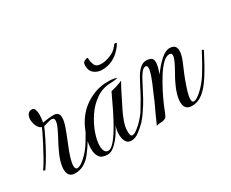

<svg xmlns="http://www.w3.org/2000/svg" viewBox="-80 -710 1153 960"><g transform="rotate(-30 496.5 -230.0)"><path d="M131 5Q89 5 89 -42Q89 -60 96 -85Q103 -110 118 -140Q126 -158 140 -183.5Q154 -209 165.5 -234Q177 -259 177 -274Q177 -289 161 -289Q154 -289 143 -285.5Q132 -282 113 -277Q105 -257 87.5 -221.5Q70 -186 49 -149Q28 -112 9 -85Q9 -85 8.5 -84.5Q8 -84 6 -84Q4 -84 0.5 -85.5Q-3 -87 -2 -88Q14 -111 31 -141.5Q48 -172 63.5 -202Q79 -232 89.5 -253.5Q100 -275 101 -279Q86 -284 77.5 -302.5Q69 -321 69 -340Q69 -357 77 -369Q85 -381 101 -381Q113 -381 117.5 -368.5Q122 -356 122 -339Q122 -317 117 -295Q117 -295 128 -297Q139 -299 154 -300.5Q169 -302 180 -302Q213 -302 213 -270Q213 -250 202 -218.5Q191 -187 174 -146Q140 -65 140 -32Q140 -12 153 -12Q169 -12 198 -38Q227 -64 251.5 -103.5Q276 -143 312 -210Q313 -212 315 -212Q318 -212 320.5 -209.5Q323 -207 322 -205Q267 -101 226 -48Q185 5 131 5Z M318 5Q284 5 271.5 -14Q259 -33 259 -61Q259 -90 269 -122Q279 -154 288 -173Q320 -240 377.5 -275.5Q435 -311 496 -311Q504 -311 512.5 -311Q521 -311 529 -309Q549 -306 549 -304Q549 -302 534.5 -300Q520 -298 513 -298Q464 -298 425.5 -272Q387 -246 360 -206Q333 -166 318.5 -124.5Q304 -83 304 -53Q304 -34 310.5 -22Q317 -10 330 -10Q344 -10 362 -29Q380 -48 397 -75.5Q414 -103 428 -129.5Q442 -156 449 -170L492 -260Q509 -264 526.5 -269.5Q544 -275 560 -282Q543 -253 527.5 -221Q512 -189 496 -158Q484 -135 472.5 -104Q461 -73 461 -48V-44Q461 -36 463 -26.5Q465 -17 474 -17Q485 -17 502 -30.5Q519 -44 526 -51Q558 -83 581.5 -122Q605 -161 625 -201Q627 -203 628 -203Q636 -203 634 -195Q634 -195 629.5 -186Q625 -177 624 -176Q605 -141 586 -109Q567 -77 541 -48Q525 -32 502 -14Q479 4 456 4Q434 4 425 -13.5Q416 -31 416 -53Q416 -67 418.5 -80.5Q421 -94 424 -104Q417 -86 399.5 -60Q382 -34 360.5 -14.5Q339 5 318 5ZM505 -376Q481 -376 461.5 -390.5Q442 -405 442 -433Q442 -436 442 -440Q442 -444 443 -447Q444 -452 447 -455Q450 -458 454 -461Q459 -463 466 -464.5Q473 -466 473 -461Q473 -442 480.5 -423Q488 -404 518 -404Q542 -404 570.5 -415.5Q599 -427 615 -449Q620 -456 622 -457.5Q624 -459 627 -459Q635 -459 635 -455Q635 -454 630 -446Q621 -432 604 -415.5Q587 -399 562.5 -387.5Q538 -376 505 -376Z M804 5Q762 5 762 -42Q762 -60 769 -85Q776 -110 791 -140Q799 -157 812.5 -180.5Q826 -204 837 -227Q848 -250 848 -263Q848 -276 834 -276Q815 -276 794.5 -255.5Q774 -235 754 -203Q734 -171 716 -136Q698 -101 685 -70.5Q672 -40 666 -24Q660 -9 649 -5Q638 -1 625.5 -1Q613 -1 602 3Q616 -29 625 -49Q634 -69 644 -89.5Q654 -110 668 -145Q676 -163 686 -186.5Q696 -210 703.5 -232.5Q711 -255 711 -268Q711 -283 701 -283Q689 -283 677 -268Q665 -253 655.5 -234.5Q646 -216 640 -205Q625 -176 610 -148Q595 -120 576 -94H575Q572 -94 568.5 -96Q565 -98 566 -99Q583 -126 598.5 -153Q614 -180 627 -207Q638 -228 651 -251.5Q664 -275 681 -291Q698 -307 720 -307Q730 -307 743 -302Q757 -296 757 -275Q757 -264 753 -248Q749 -232 742 -212Q768 -249 797 -275.5Q826 -302 850 -302Q888 -302 888 -266Q888 -244 875 -212Q871 -201 860.5 -177.5Q850 -154 839.5 -125.5Q829 -97 821 -71Q813 -45 813 -28Q813 -10 824 -10Q831 -10 842.5 -16.5Q854 -23 870 -38Q899 -64 924.5 -104Q950 -144 985 -211Q985 -213 987 -213Q990 -213 993 -210Q996 -207 994 -205Q958 -135 928.5 -88.5Q899 -42 869.5 -18.5Q840 5 804 5Z"/></g></svg>

Font: Mea Culpa
Style: Regular
Weight: 400
Designer: Robert E. Leuschke
Foundry: Robert E. Leuschke
Version: Version 1.010; ttfautohint (v1.8.3)